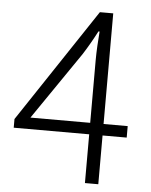

<svg xmlns="http://www.w3.org/2000/svg" viewBox="-52 -773 640 816"><g transform="rotate(5 267.5 -364.5)"><path d="M86 -257 284 -546C305 -579 325 -614 342 -647H347C344 -613 341 -559 341 -526V-257ZM501 -257H398V-729H341L19 -245V-208H341V0H398V-208H501Z"/></g></svg>

Font: Noto Sans CJK JP Light
Style: Regular
Weight: 300
Designer: Ryoko NISHIZUKA (kana & ideographs); Paul D. Hunt (Latin, Greek & Cyrillic); Wenlong ZHANG (bopomofo); Sandoll Communica
Foundry: Adobe Systems Incorporated
Version: Version 1.004;PS 1.004;hotconv 1.0.82;makeotf.lib2.5.63406